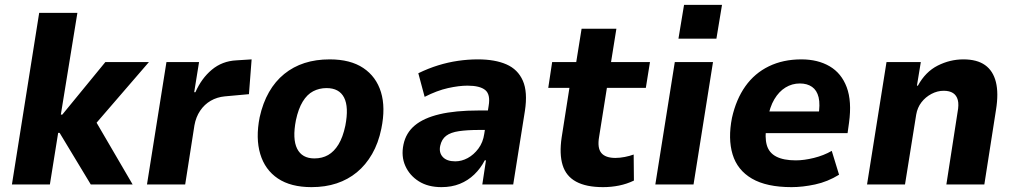

<svg xmlns="http://www.w3.org/2000/svg" viewBox="-20 -758 4173 789"><path d="M29 0 141 -705H298L230 -287H236L413 -503H592L359 -233L361 -281L525 0H353L225 -212H219L185 0Z M584 0 664 -503H798L778 -379H783Q808 -436 850.5 -471.5Q893 -507 951 -510L1014 -514L1003 -371L904 -362Q872 -359 846 -344Q820 -329 802.5 -303Q785 -277 779 -243L741 0Z M1260 11Q1175 11 1122 -24.5Q1069 -60 1049.5 -125Q1030 -190 1047 -276Q1060 -335 1085.5 -379.5Q1111 -424 1148 -454Q1185 -484 1231.5 -499Q1278 -514 1335 -514Q1420 -514 1473 -478.5Q1526 -443 1545.5 -379.5Q1565 -316 1547 -229Q1535 -170 1509 -125Q1483 -80 1446.5 -50Q1410 -20 1363.5 -4.5Q1317 11 1260 11ZM1272 -107Q1304 -107 1328.5 -121Q1353 -135 1371 -164.5Q1389 -194 1399 -241Q1414 -318 1394 -357Q1374 -396 1322 -396Q1292 -396 1267 -383Q1242 -370 1224 -340.5Q1206 -311 1196 -264Q1181 -187 1201 -147Q1221 -107 1272 -107Z M1794 11Q1739 11 1701 -13Q1663 -37 1645.5 -76.5Q1628 -116 1638 -164Q1648 -212 1684.5 -242.5Q1721 -273 1786 -288.5Q1851 -304 1947 -304H2006L1994 -224H1949Q1900 -224 1866 -219Q1832 -214 1813.5 -200Q1795 -186 1789 -159Q1783 -131 1799.5 -113Q1816 -95 1851 -95Q1877 -95 1902 -108.5Q1927 -122 1946 -147.5Q1965 -173 1970 -208L1988 -323Q1996 -370 1974 -388Q1952 -406 1901 -406Q1866 -406 1821 -396Q1776 -386 1725 -360L1699 -457Q1740 -477 1780.5 -489.5Q1821 -502 1862 -508Q1903 -514 1944 -514Q2014 -514 2061 -493.5Q2108 -473 2128.5 -426.5Q2149 -380 2137 -302L2089 0H1962L1977 -99H1972Q1955 -66 1929 -41Q1903 -16 1869.5 -2.5Q1836 11 1794 11Z M2458 11Q2389 11 2347.5 -11.5Q2306 -34 2292 -79.5Q2278 -125 2288 -193L2320 -397H2233L2249 -503H2348L2370 -640H2513L2491 -503H2651L2634 -397H2474L2442 -196Q2434 -150 2451 -129.5Q2468 -109 2509 -109Q2527 -109 2547.5 -113Q2568 -117 2584 -123L2585 -16Q2556 -2 2524 4.5Q2492 11 2458 11Z M2768 -599 2791 -738H2947L2924 -599ZM2673 0 2753 -503H2910L2830 0Z M3233 11Q3130 11 3070 -24Q3010 -59 2990.5 -123.5Q2971 -188 2988 -274Q3005 -350 3043 -403.5Q3081 -457 3139.5 -485.5Q3198 -514 3273 -514Q3341 -514 3389.5 -485.5Q3438 -457 3459.5 -399.5Q3481 -342 3469 -254L3463 -211H3104L3118 -300H3359L3343 -281Q3351 -329 3344 -358Q3337 -387 3317 -401Q3297 -415 3267 -415Q3235 -415 3208 -398.5Q3181 -382 3162 -350Q3143 -318 3135 -270L3130 -244Q3122 -194 3131 -162Q3140 -130 3170 -114.5Q3200 -99 3250 -99Q3284 -99 3324.5 -109Q3365 -119 3398 -138L3428 -40Q3381 -11 3329.5 0Q3278 11 3233 11Z M3543 0 3623 -503H3764L3748 -406H3752Q3783 -463 3833.5 -488.5Q3884 -514 3939 -514Q3995 -514 4028 -490.5Q4061 -467 4072.5 -421Q4084 -375 4073 -307L4025 0H3869L3915 -297Q3921 -328 3916 -347Q3911 -366 3896.5 -375.5Q3882 -385 3858 -385Q3832 -385 3807.5 -372Q3783 -359 3766.5 -337.5Q3750 -316 3745 -287L3699 0Z"/></svg>

Font: Nunito Sans 7pt SemiCondensed ExtraBold
Style: Italic
Weight: 800
Width: 4
Italic angle: -9°
Designer: Vernon Adams
Foundry: Vernon Adams
Version: Version 3.101;gftools[0.9.27]